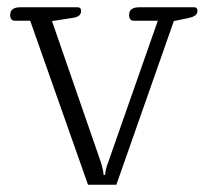

<svg xmlns="http://www.w3.org/2000/svg" viewBox="-20 -508 571 528"><path d="M63 -451H21Q8 -451 8 -467Q8 -488 36 -488H193Q203 -488 203 -478Q203 -462 181 -459L123 -450L257 -63Q260 -54 262.5 -42.5Q265 -31 265 -27H269Q269 -31 271.5 -42.5Q274 -54 278 -63L414 -451H348Q335 -451 335 -467Q335 -488 363 -488H514Q523 -488 523 -478Q523 -470 516.5 -465.5Q510 -461 501 -459L458 -450L300 0H222Z"/></svg>

Font: Maitree Light
Style: Regular
Weight: 300
Designer: CadsonDemak Team
Foundry: CadsonDemak
Version: Version 1.001